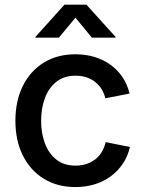

<svg xmlns="http://www.w3.org/2000/svg" viewBox="-20 -777 610 809"><path d="M297.9 11.2Q221.7 11.2 164.8 -23.7Q107.9 -58.6 76.4 -121.6Q44.9 -184.6 44.9 -267.6Q44.9 -352.1 76.4 -415.3Q107.9 -478.5 164.8 -513.4Q221.7 -548.3 297.9 -548.3Q341.3 -548.3 378.7 -536.9Q416 -525.4 445.8 -503.9Q475.6 -482.4 496.1 -451.9Q516.6 -421.4 525.9 -382.8L423.8 -362.8Q418.9 -383.8 408 -401.4Q397 -418.9 381.1 -431.6Q365.2 -444.3 344.5 -451.2Q323.7 -458 298.3 -458Q250 -458 217.8 -432.6Q185.5 -407.2 169.4 -364.3Q153.3 -321.3 153.3 -268.1Q153.3 -215.3 169.4 -172.6Q185.5 -129.9 217.5 -104.5Q249.5 -79.1 298.3 -79.1Q323.7 -79.1 344.7 -86.2Q365.7 -93.3 382.1 -106.2Q398.4 -119.1 409.2 -137.5Q419.9 -155.8 425.3 -178.2L527.3 -157.7Q518.6 -118.7 497.8 -87.6Q477.1 -56.6 447 -34.4Q417 -12.2 379.2 -0.5Q341.3 11.2 297.9 11.2ZM228 -618.2H129.4V-621.6L251.5 -757.3H344.2L466.8 -621.6V-618.2H367.2L297.9 -702.6Z"/></svg>

Font: Inter 17pt Medium
Style: Regular
Weight: 500
Version: Version 4.001;git-66647c0bb